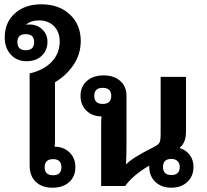

<svg xmlns="http://www.w3.org/2000/svg" viewBox="-20 -866 965 894"><path d="M224 8Q175 8 146.5 -19.5Q118 -47 118 -95V-524Q185 -540 221.5 -579Q258 -618 258 -673Q258 -717 231.5 -744Q205 -771 162 -771Q123 -771 100 -750Q107 -752 116 -752Q153 -752 177 -729Q201 -706 201 -671Q201 -632 174.5 -606.5Q148 -581 104 -581Q58 -581 30 -612Q2 -643 2 -692Q2 -761 49 -803.5Q96 -846 172 -846Q255 -846 305.5 -798.5Q356 -751 356 -675Q356 -615 323 -565Q290 -515 236 -483V-206Q236 -194 234 -183Q276 -183 303.5 -156.5Q331 -130 331 -88Q331 -44 302 -18Q273 8 224 8ZM100 -632Q139 -632 139 -670Q139 -707 100 -707Q61 -707 61 -670Q61 -632 100 -632ZM227 -50Q266 -50 266 -87Q266 -125 227 -125Q188 -125 188 -87Q188 -50 227 -50Z M451 0V-291Q451 -310 453 -324Q410 -324 382.5 -350.5Q355 -377 355 -420Q355 -463 384.5 -489Q414 -515 462 -515Q511 -515 540 -489Q569 -463 569 -420V-214Q569 -177 568.5 -152Q568 -127 567 -102H569Q581 -116 612.5 -135.5Q644 -155 684 -175Q704 -185 713.5 -192Q723 -199 725.5 -210Q728 -221 728 -242V-508H846V-255Q846 -229 839.5 -210.5Q833 -192 816 -177Q846 -168 863.5 -144.5Q881 -121 881 -89Q881 -46 852.5 -19Q824 8 777 8Q732 8 703.5 -19Q675 -46 675 -89Q675 -92 675 -95Q597 -49 563 0ZM458 -382Q498 -382 498 -420Q498 -457 458 -457Q419 -457 419 -420Q419 -382 458 -382ZM778 -51Q817 -51 817 -89Q817 -106 806.5 -116Q796 -126 778 -126Q739 -126 739 -89Q739 -51 778 -51Z"/></svg>

Font: Noto Sans Thai Looped UI Medium
Style: Regular
Weight: 500
Designer: Cadson Demak Team
Foundry: Cadson Demak Co., Ltd.
Version: Version 1.000; ttfautohint (v1.8.4.7-5d5b)